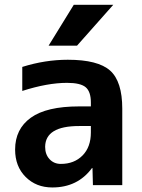

<svg xmlns="http://www.w3.org/2000/svg" viewBox="-20 -783 601 812"><path d="M266.6 -530.3Q394.5 -530.3 445.8 -484.4Q497.1 -438.5 497.1 -323.2V0H373L371.1 -72.3H369.1Q308.6 9.8 201.2 9.8Q132.8 9.8 88.4 -34.7Q43.9 -79.1 43.9 -150.4Q43.9 -237.3 110.4 -285.2Q176.8 -333 314.5 -333H364.3V-349.6Q364.3 -395.5 342.3 -414.1Q320.3 -432.6 263.7 -432.6Q180.7 -432.6 74.2 -398.4V-500Q170.9 -530.3 266.6 -530.3ZM292 -762.7H459L305.7 -589.8H185.5ZM364.3 -250H314.5Q171.9 -250 170.9 -162.1Q170.9 -129.9 189.5 -109.9Q208 -89.8 237.3 -89.8Q293.9 -89.8 329.1 -125.5Q364.3 -161.1 364.3 -222.7Z"/></svg>

Font: Mgen+ 1c bold
Style: Bold
Weight: 700
Designer: [Source Han Sans]
Ryoko NISHIZUKA  (kana & ideographs); Paul D. Hunt (Latin, Greek & Cyrillic); Wenlong ZHANG  (bopomofo
Version: Version 1.059.20150602